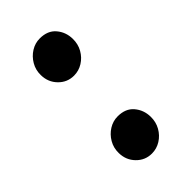

<svg xmlns="http://www.w3.org/2000/svg" viewBox="-180 -599 664 664"><g transform="rotate(-45 151.5 -267.0)"><path d="M148 11Q115 11 91.8 -12.8Q68.5 -36.5 68 -71.5Q67.5 -97 79.8 -118Q92 -139 112 -151.5Q132 -164 155 -164Q193.5 -164 214 -139.8Q234.5 -115.5 235 -82.5Q235.5 -56.5 223.5 -35.2Q211.5 -14 191.5 -1.5Q171.5 11 148 11ZM148 -370Q115 -370 91.8 -393.8Q68.5 -417.5 68 -452.5Q67.5 -478 79.8 -499Q92 -520 112 -532.5Q132 -545 155 -545Q193.5 -545 214 -520.8Q234.5 -496.5 235 -463.5Q235.5 -437.5 223.5 -416.2Q211.5 -395 191.5 -382.5Q171.5 -370 148 -370Z"/></g></svg>

Font: Merriweather Sans Medium
Style: Regular
Weight: 500
Designer: Eben Sorkin
Foundry: Eben Sorkin
Version: Version 2.001